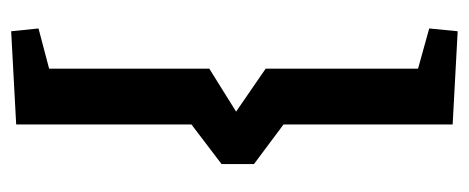

<svg xmlns="http://www.w3.org/2000/svg" viewBox="-268 -456 840 344"><g transform="rotate(-90 152.0 -284.0)"><path d="M101 -675 268 -684 273 -635 201 -616V-329L124 -281L201 -228V45L273 65L268 116L101 107V-196L30 -249V-307L101 -361Z"/></g></svg>

Font: Grenze Gotisch SemiBold
Style: Regular
Weight: 600
Designer: Renata Polastri
Foundry: Omnibus-Type
Version: Version 1.001